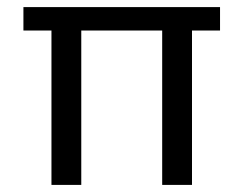

<svg xmlns="http://www.w3.org/2000/svg" viewBox="-20 -521 686 541"><path d="M125 0V-435H46V-501H600V-435H521V0H437V-435H209V0Z"/></svg>

Font: DM Sans 18pt
Style: Regular
Weight: 400
Designer: Colophon Foundry, Jonny Pinhorn
Foundry: Colophon Foundry
Version: Version 4.004;gftools[0.9.30]